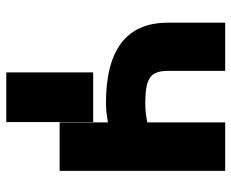

<svg xmlns="http://www.w3.org/2000/svg" viewBox="-83 -487 741 615"><g transform="rotate(90 287.5 -179.5)"><path d="M527.3 0H372.1V-154.8Q337.4 -148.4 310.5 -148.4Q52.7 -148.4 52.7 -346.7V-530.3H207V-346.7Q207 -318.4 216.1 -303Q225.1 -287.6 247.1 -281Q269 -274.4 310.5 -274.4Q341.8 -274.4 372.1 -280.8V-530.3H527.3ZM371.1 170.9H211.9V-107.4H371.1Z"/></g></svg>

Font: Pretendard Std ExtraBold
Style: Regular
Weight: 800
Designer: Base glyphs from Inter by Rasmus Andersson; Hangeul glyphs from Noto Sans CJK(Source Han Sans) by Jang Soo-young and Kan
Foundry: Kil Hyung-jin
Version: Version 1.309